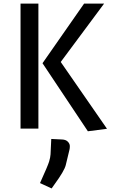

<svg xmlns="http://www.w3.org/2000/svg" viewBox="-20 -720 630 1075"><path d="M563 -700 320 -373 579 1 472 15 218 -366 451 -700ZM195 0H95V-700H195ZM369 118 348 205Q340 237 286 311L269 335L204 305Q248 208 255 184.5Q262 161 263 144L267 58L328 61Q349 62 360 73.5Q371 85 371 98Q371 111 369 118Z"/></svg>

Font: Voces
Style: Regular
Weight: 400
Designer: Ana Paula Megda, Pablo Ugerman
Foundry: Ana Paula Megda, Pablo Ugerman
Version: Version 1.003